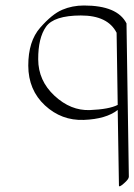

<svg xmlns="http://www.w3.org/2000/svg" viewBox="-20 -396 477 681"><path d="M397.5 -23.9 393.6 -279.8Q362.3 -341.3 266.6 -341.1Q170.9 -340.8 143.1 -301Q115.2 -261.2 115.5 -185.5Q115.7 -109.9 173.3 -56.4Q231 -2.9 298.8 -5.6Q366.7 -8.3 397.5 -23.9ZM397.5 -5.9Q356 26.4 277.1 29.3Q198.2 32.2 139.4 -22.2Q80.6 -76.7 80.3 -163.1Q80.1 -249.5 122.6 -297.9Q165 -346.2 200.7 -361.3Q236.3 -376.5 277.8 -376.5Q396.5 -376.5 428.7 -313Q428.7 -312.5 428.7 -311.5L437 231Q437 239.3 419.4 254.6Q401.9 270 401.9 262.2Z"/></svg>

Font: ML-NILA01_NewLipi
Style: Regular
Weight: 400
Designer: CLT@C-DIT
Version: Version ML-NILA01_NewLipi 2.